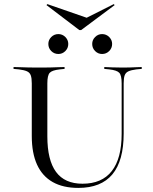

<svg xmlns="http://www.w3.org/2000/svg" viewBox="-20 -894 735 925"><path d="M133.1 -369.4V-492.7Q133.1 -517.7 128.2 -531Q123.4 -544.4 110.1 -550.4Q96.8 -556.5 71 -559.7L45.2 -562.1V-571Q60.5 -571 78.2 -570.2Q96 -569.4 116.9 -569Q137.9 -568.5 162.1 -568.5H171H178.2Q202.4 -568.5 222.2 -569Q241.9 -569.4 259.3 -570.2Q276.6 -571 291.1 -571V-562.1L267.7 -559.7Q230.6 -555.6 219.4 -543.1Q208.1 -530.6 208.1 -492.7V-369.4ZM357.3 11.3Q283.9 11.3 233.9 -16.9Q183.9 -45.2 158.5 -100.8Q133.1 -156.5 133.1 -238.7V-369.4H208.1V-237.1Q208.1 -122.6 250 -65.7Q291.9 -8.9 377.4 -8.9Q471 -8.9 518.5 -69.8Q566.1 -130.6 566.1 -249.2V-369.4H575.8V-250.8Q575.8 -119.4 521.4 -54Q466.9 11.3 357.3 11.3ZM566.1 -369.4V-492.7Q566.1 -530.6 554.8 -543.1Q543.5 -555.6 506.5 -559.7L482.3 -562.1V-571Q500 -570.2 521.8 -569.4Q543.5 -568.5 570.2 -568.5Q588.7 -568.5 605.6 -569Q622.6 -569.4 637.1 -570.2Q651.6 -571 662.9 -571V-562.1L637.1 -559.7Q612.1 -556.5 598.8 -550.4Q585.5 -544.4 580.6 -531Q575.8 -517.7 575.8 -492.7V-369.4ZM261.3 -633.9Q241.1 -633.9 227 -648Q212.9 -662.1 212.9 -682.3Q212.9 -701.6 227 -715.7Q241.1 -729.8 261.3 -729.8Q280.6 -729.8 294.8 -715.7Q308.9 -701.6 308.9 -682.3Q308.9 -662.1 294.8 -648Q280.6 -633.9 261.3 -633.9ZM471.8 -633.9Q452.4 -633.9 438.3 -648Q424.2 -662.1 424.2 -682.3Q424.2 -701.6 438.3 -715.7Q452.4 -729.8 471.8 -729.8Q491.9 -729.8 506 -715.7Q520.2 -701.6 520.2 -682.3Q520.2 -662.1 506 -648Q491.9 -633.9 471.8 -633.9ZM528.2 -874.2 532.3 -869.4 371 -749.2H362.1L204 -869.4L208.1 -874.2L412.9 -803.2L379 -799.2Z"/></svg>

Font: Playfair 144pt SemiExpanded Light
Style: Regular
Weight: 300
Width: 6
Designer: Claus Eggers Sørensen
Foundry: Claus Eggers Sørensen
Version: Version 2.203